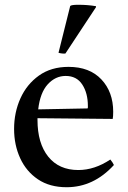

<svg xmlns="http://www.w3.org/2000/svg" viewBox="-20 -772 537 804"><path d="M259 12Q188 12 139 -21Q90 -54 64.5 -109.5Q39 -165 39 -232Q39 -301 65.5 -360Q92 -419 143 -455.5Q194 -492 267 -492Q355 -492 404.5 -439.5Q454 -387 454 -304Q454 -294 453.5 -286.5Q453 -279 452 -274L137 -277Q137 -273 137 -270Q137 -172 182 -116Q227 -60 308 -60Q376 -60 442 -104Q452 -92 457 -81Q372 12 259 12ZM140 -314 347 -318Q348 -320 348 -323.5Q348 -327 348 -328Q348 -382 324.5 -418Q301 -454 255 -454Q212 -454 180 -419Q148 -384 140 -314ZM382 -746V-742L254 -548Q249 -547 240 -548Q231 -549 225 -551L274 -747Q279 -752 308 -752Q348 -752 382 -746Z"/></svg>

Font: Tiro Devanagari Sanskrit
Style: Regular
Weight: 400
Designer: Devanagari: John Hudson & Fiona Ross. Latin: John Hudson.
Foundry: Tiro Typeworks Ltd.
Version: Version 1.52